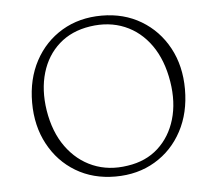

<svg xmlns="http://www.w3.org/2000/svg" viewBox="-42 -515 643 570"><g transform="rotate(-5 280.0 -230.0)"><path d="M280.5 -469.5Q346.5 -469.5 398 -438.8Q449.5 -408 478.8 -354Q508 -300 508 -230.5Q508 -160 479 -105.8Q450 -51.5 398.5 -20.8Q347 10 280 10Q213.5 10 162.2 -20.8Q111 -51.5 81.8 -105.8Q52.5 -160 52.5 -230Q52.5 -300 81.5 -354Q110.5 -408 162 -438.8Q213.5 -469.5 280.5 -469.5ZM319 -19Q374 -27 410.2 -60Q446.5 -93 461.5 -143.8Q476.5 -194.5 466.5 -256.5Q456 -321.5 424.8 -365.8Q393.5 -410 346.8 -429.5Q300 -449 243.5 -440.5Q187.5 -432 150.8 -399.2Q114 -366.5 99 -315.8Q84 -265 93.5 -203.5Q104 -138 136 -93.8Q168 -49.5 215.2 -29.8Q262.5 -10 319 -19Z"/></g></svg>

Font: Fraunces 9pt Soft Thin
Style: Regular
Weight: 100
Version: Version 1.000;[b76b70a41]